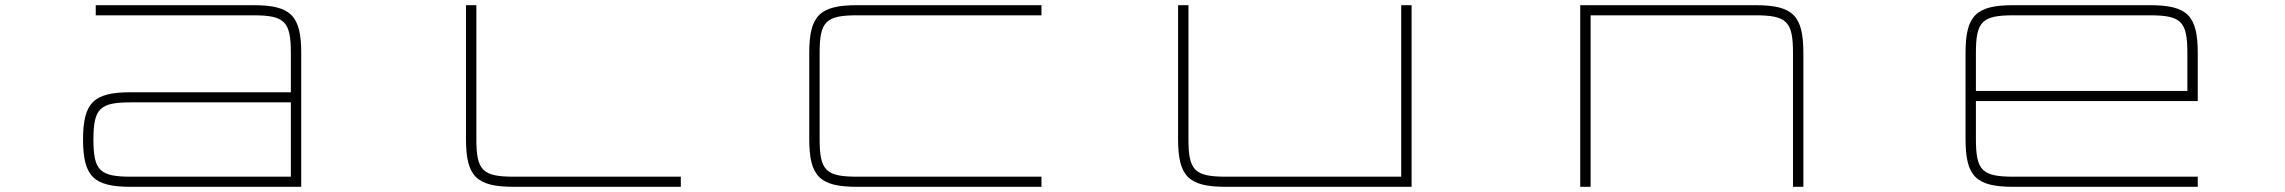

<svg xmlns="http://www.w3.org/2000/svg" viewBox="-20 -720 8806 740"><path d="M485.5 -325.5H1101V-39H485.5C364.5 -39 340.5 -62 340 -182C340.5 -302.5 364.5 -325.5 485.5 -325.5ZM300 -180V-184.5V-182.5C300.5 -39.5 341 0 484.5 0H1141V-515.5C1141 -660 1101 -700 956.5 -700H349V-661H955.5C1077.5 -661 1101 -637.5 1101 -515.5V-364.5H484.5C341 -364.5 300.5 -325 300 -182.5Z M1776 -700V-184.5C1776 -40 1816 0 1960.5 0H2604V-39H1961.5C1839.5 -39 1816 -62.5 1816 -184.5V-700Z M3994 -700H3283.5C3139 -700 3099 -660 3099 -515.5V-184.5C3099 -40 3139 0 3283.5 0H3994V-39H3284.5C3162.5 -39 3139 -62.5 3139 -184.5V-515.5C3139 -637.5 3162.5 -661 3284.5 -661H3994Z M4705 0H5420.5V-700H5380.5V-39H4706C4584 -39 4560.5 -62.5 4560.5 -184.5V-700H4520.5V-184.5C4520.5 -40 4560.5 0 4705 0Z M6070.5 -700V0H6110.5V-661H6745C6867 -661 6890.5 -637.5 6890.5 -515.5V0H6930.5V-515.5C6930.5 -660 6890.5 -700 6746 -700Z M8266 -700H7740C7595.5 -700 7555.5 -660 7555.5 -515.5V-184.5C7555.5 -40 7595.5 0 7740 0H8450.5V-39H7741C7619 -39 7595.5 -62.5 7595.5 -184.5V-330.5H8450.5V-515.5C8450.5 -660 8410.5 -700 8266 -700ZM7595.5 -369.5V-515.5C7595.5 -637.5 7619 -661 7741 -661H8265C8387 -661 8410.5 -637.5 8410.5 -515.5V-369.5Z"/></svg>

Font: Melete UltraLight
Style: Regular
Weight: 200
Width: 6
Designer: Sora Sagano
Foundry: DOT COLON
Version: Version 0.200;FEAKit 1.0